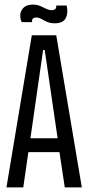

<svg xmlns="http://www.w3.org/2000/svg" viewBox="-20 -813 383 833"><path d="M8 0 118 -660H224L335 0H261L238 -153H103L81 0ZM167 -596 112 -213H230L174 -596ZM218 -712Q198 -712 184.5 -718Q171 -724 160 -730.5Q149 -737 137 -737Q117 -737 119 -717H74Q61 -748 75 -770.5Q89 -793 122 -793Q141 -793 154.5 -787Q168 -781 180 -775Q192 -769 205 -769Q226 -769 224 -789H269Q277 -758 265.5 -735Q254 -712 218 -712Z"/></svg>

Font: Bricolage Grotesque 96pt Condensed Light
Style: Regular
Weight: 300
Width: 3
Designer: Mathieu Triay
Foundry: Atelier Triay
Version: Version 1.001; ttfautohint (v1.8.4.7-5d5b);gftools[0.9.33.de